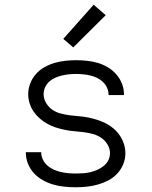

<svg xmlns="http://www.w3.org/2000/svg" viewBox="-20 -782 640 810"><path d="M299 8Q275 8 251 5.5Q227 3 204.5 -3.5Q182 -10 160.5 -22Q139 -34 123 -51.5Q107 -69 98 -91.5Q89 -114 89 -138V-140H154V-139Q154 -123 161 -108.5Q168 -94 180 -83.5Q192 -73 206.5 -66.5Q221 -60 236 -56.5Q251 -53 267 -51.5Q283 -50 299 -50Q314 -50 330 -51Q346 -52 361 -55.5Q376 -59 390.5 -65.5Q405 -72 417.5 -82Q430 -92 437 -106Q444 -120 444 -136Q444 -155 433.5 -172.5Q423 -190 406.5 -201Q390 -212 371 -217Q352 -222 332.5 -224.5Q313 -227 293.5 -228.5Q274 -230 254.5 -234Q235 -238 216 -244Q197 -250 180 -259.5Q163 -269 148 -282Q133 -295 122 -311Q111 -327 105 -346Q99 -365 99 -385Q99 -408 107.5 -430Q116 -452 131.5 -469.5Q147 -487 167.5 -498.5Q188 -510 210 -516.5Q232 -523 255 -525.5Q278 -528 301 -528Q324 -528 347.5 -525.5Q371 -523 393 -516.5Q415 -510 435 -498Q455 -486 470.5 -468.5Q486 -451 494.5 -429Q503 -407 503 -384V-381H438V-383Q438 -398 431.5 -412Q425 -426 414 -436.5Q403 -447 389.5 -453.5Q376 -460 361 -463.5Q346 -467 331 -468.5Q316 -470 301 -470Q286 -470 271 -468.5Q256 -467 241.5 -463.5Q227 -460 213 -454Q199 -448 188 -438Q177 -428 170.5 -414Q164 -400 164 -385Q164 -365 174.5 -347.5Q185 -330 201 -319Q217 -308 236.5 -303Q256 -298 275.5 -295.5Q295 -293 314.5 -291.5Q334 -290 353.5 -286Q373 -282 391.5 -276Q410 -270 427.5 -261Q445 -252 460 -239Q475 -226 486 -209.5Q497 -193 503 -174Q509 -155 509 -135Q509 -112 500 -89.5Q491 -67 474.5 -49.5Q458 -32 437 -21Q416 -10 393 -3.5Q370 3 346.5 5.5Q323 8 299 8ZM289 -582 247 -618 375 -762 426 -718Z"/></svg>

Font: Iosevka Aile Light
Style: Regular
Weight: 300
Designer: Belleve Invis
Foundry: Belleve Invis
Version: Version 27.3.5; ttfautohint (v1.8.4)